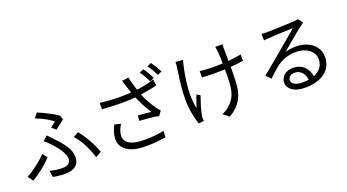

<svg xmlns="http://www.w3.org/2000/svg" viewBox="-63 -1544 4125 2285"><g transform="rotate(-20 2000.0 -401.5)"><path d="M573 -598Q501 -659 360 -715L406 -773Q475 -744 543.5 -708.5Q612 -673 653 -642L671 -590Q656 -577 618.5 -548Q581 -519 554 -500L504 -547Q529 -563 573 -598ZM472 -47Q497 -47 519 -54Q544 -61 558.5 -80Q573 -99 573 -130Q573 -211 445 -349Q412 -387 365 -424L424 -476Q466 -434 498 -398Q575 -319 616 -252.5Q657 -186 657 -121Q657 -41 606.5 -6Q556 29 485 29Q402 29 322 13L311 -69Q354 -58 391 -52.5Q428 -47 472 -47ZM721 -348 786 -385Q836 -326 884 -240.5Q932 -155 962 -73L888 -32Q864 -112 820 -199.5Q776 -287 721 -348ZM89 -24 42 -91Q105 -125 175.5 -178.5Q246 -232 298 -287L344 -227Q293 -172 226.5 -119Q160 -66 89 -24Z M1854 -684 1800 -660Q1765 -740 1719 -799L1773 -822Q1815 -768 1854 -684ZM1967 -724 1913 -700Q1897 -735 1874 -773.5Q1851 -812 1830 -839L1883 -862Q1937 -789 1967 -724ZM1488 -780 1574 -790Q1584 -724 1632 -581Q1654 -519 1688.5 -455Q1723 -391 1757 -344Q1775 -318 1800 -291L1760 -234Q1726 -244 1665.5 -250Q1605 -256 1518 -262L1524 -328L1550 -326Q1648 -320 1690 -313Q1608 -438 1559 -567Q1541 -615 1532 -644Q1532 -644 1513 -701ZM1415 -608Q1504 -608 1586 -616Q1730 -630 1842 -669L1851 -590Q1772 -567 1612 -545Q1513 -533 1391 -533Q1284 -533 1149 -544L1147 -624Q1287 -608 1415 -608ZM1254 -166Q1254 -28 1505 -28Q1641 -28 1747 -52L1744 28Q1617 50 1485 49Q1339 49 1257 -4.5Q1175 -58 1175 -156Q1175 -195 1187 -234Q1199 -273 1223 -323L1302 -305Q1278 -265 1266 -232Q1254 -199 1254 -166Z M2758 -703Q2758 -658 2759 -629Q2760 -546 2760 -459Q2760 -312 2749.5 -229.5Q2739 -147 2693.5 -73.5Q2648 0 2548 59L2475 2Q2500 -8 2527.5 -25.5Q2555 -43 2572 -60Q2611 -95 2634.5 -135Q2658 -175 2669 -223Q2679 -267 2682 -322Q2685 -377 2685 -459V-527Q2685 -662 2677 -720Q2675 -742 2673 -753L2668 -780H2761Q2758 -763 2758 -737Q2758 -711 2758 -703ZM2557 -562Q2783 -562 2922 -593V-511Q2760 -487 2558 -487Q2459 -487 2396 -493V-573Q2475 -562 2557 -562ZM2247 -733Q2243 -714 2238 -700Q2193 -498 2193 -343Q2193 -247 2210 -172Q2221 -204 2223 -210Q2258 -309 2264 -325L2307 -299Q2258 -160 2242 -78Q2235 -53 2237 -33L2239 -16Q2239 -4 2240 1L2172 9Q2151 -54 2135 -139Q2119 -224 2119 -308Q2119 -392 2127 -471Q2135 -550 2149 -647L2157 -707Q2162 -737 2162 -774L2255 -765Q2255 -765 2247 -733Z M3309 -733Q3358 -733 3437 -737Q3540 -740 3652 -746Q3692 -750 3706 -754L3752 -696Q3734 -684 3725 -677Q3705 -663 3696 -655Q3652 -622 3541 -527L3432 -436Q3494 -457 3571 -457Q3653 -457 3718 -427Q3783 -397 3819.5 -343.5Q3856 -290 3856 -222Q3856 -143 3815 -83Q3774 -23 3696 10Q3618 43 3512 43Q3411 43 3352 3.5Q3293 -36 3293 -99Q3293 -133 3312 -163Q3331 -193 3366 -211Q3401 -229 3447 -229Q3515 -229 3558 -202Q3601 -175 3625.5 -130.5Q3650 -86 3653 -34L3581 -22Q3577 -87 3541 -128Q3505 -169 3446 -169Q3412 -169 3389 -150Q3366 -131 3366 -105Q3366 -69 3402.5 -48Q3439 -27 3499 -27Q3629 -27 3702.5 -79Q3776 -131 3776 -223Q3776 -272 3747 -311Q3718 -350 3667 -372.5Q3616 -395 3552 -395Q3470 -395 3407 -371.5Q3344 -348 3292 -307Q3240 -266 3169 -195L3112 -254Q3226 -347 3292 -403Q3336 -442 3381 -478Q3413 -504 3466 -549Q3519 -594 3542 -614L3613 -674Q3587 -674 3566 -673L3497 -670Q3387 -666 3307 -660L3274 -658Q3252 -656 3241 -654L3238 -737Q3269 -733 3309 -733Z"/></g></svg>

Font: Merged Yaku Han JP
Style: Regular
Weight: 400
Designer: Ryoko NISHIZUKA 西塚涼子 (kana, bopomofo & ideographs); Paul D. Hunt (Latin, Greek & Cyrillic); Sandoll Communications 산돌커뮤니
Foundry: Adobe
Version: Version 2.004